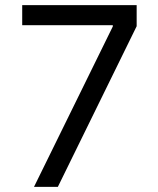

<svg xmlns="http://www.w3.org/2000/svg" viewBox="-20 -727 616 747"><path d="M418.9 -624V-628.9H66.4V-707H511.7V-625L205.1 0H112.3Z"/></svg>

Font: Pretendard GOV
Style: Regular
Weight: 400
Designer: Base glyphs from Inter by Rasmus Andersson; Hangeul glyphs from Noto Sans CJK(Source Han Sans) by Jang Soo-young and Kan
Foundry: Kil Hyung-jin
Version: Version 1.309